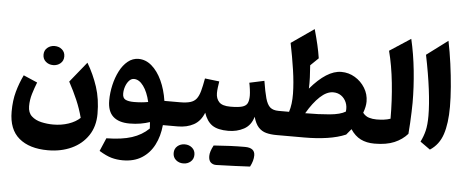

<svg xmlns="http://www.w3.org/2000/svg" viewBox="-63 -977 3481 1430"><g transform="rotate(5 1677.5 -262.0)"><path d="M556.6 -0.5Q538.6 -68.8 511.5 -131.8Q484.4 -194.8 447.8 -262.2L570.8 -414.1Q619.6 -332 649.2 -241.7Q678.7 -151.4 678.7 -41Q678.7 53.2 633.3 121.1Q587.9 189 509.8 225.1Q431.6 261.2 333 261.2Q195.3 261.2 117.7 196Q40 130.9 40 -2.4Q40 -85.9 58.6 -152.3Q77.1 -218.8 106.4 -279.3L210.4 -234.4Q193.8 -192.9 179.9 -147Q166 -101.1 166 -53.7Q166 -5.4 194.6 20.8Q223.1 46.9 267.1 56.9Q311 66.9 356 66.9Q418 66.9 470.9 48.8Q523.9 30.8 556.6 -0.5ZM239.7 -445.3Q239.7 -477.5 262.5 -497.1Q285.2 -516.6 317.4 -516.6Q349.6 -516.6 372.3 -497.1Q395 -477.5 395 -445.3Q395 -413.1 372.3 -393.6Q349.6 -374 317.4 -374Q285.2 -374 262.5 -393.6Q239.7 -413.1 239.7 -445.3Z M948.2 -475.6Q1002 -475.6 1046.9 -436.8Q1091.8 -397.9 1122.8 -331.3Q1153.8 -264.6 1166.5 -180.7H1220.7V0H1170.9Q1163.1 83.5 1129.6 148.4Q1096.2 213.4 1037.8 250.2Q979.5 287.1 896 287.1Q851.1 287.1 811 275.9Q771 264.6 718.3 232.4L760.3 134.3Q875 132.8 949.7 108.6Q1024.4 84.5 1076.2 33.7Q1075.7 21.5 1075 10Q1074.2 -1.5 1073.2 -14.2Q1042 -3.4 1003.9 3.2Q965.8 9.8 922.4 9.8Q841.3 9.8 799.1 -28.8Q756.8 -67.4 756.8 -147.9Q756.8 -205.6 770 -263.4Q783.2 -321.3 807.9 -369.4Q832.5 -417.5 868.2 -446.5Q903.8 -475.6 948.2 -475.6ZM926.8 -323.7Q906.7 -323.7 890.6 -306.2Q874.5 -288.6 865.2 -262Q856 -235.4 856 -208Q856 -174.8 877.9 -163.8Q899.9 -152.8 941.4 -152.8Q996.6 -152.8 1046.9 -162.1Q1030.3 -235.4 998 -279.5Q965.8 -323.7 926.8 -323.7Z M1269 199.7Q1269 167.5 1291.7 147.9Q1314.5 128.4 1346.7 128.4Q1378.9 128.4 1401.6 147.9Q1424.3 167.5 1424.3 199.7Q1424.3 231.9 1401.6 251.5Q1378.9 271 1346.7 271Q1314.5 271 1291.7 251.5Q1269 231.9 1269 199.7ZM1186.5 0Q1176.3 0 1171.1 -8.1Q1166 -16.1 1166 -37.6V-143.1Q1166 -164.6 1171.1 -172.6Q1176.3 -180.7 1186.5 -180.7H1281.7Q1330.1 -180.7 1359.6 -189.5Q1389.2 -198.2 1405.8 -219.7Q1422.4 -241.2 1432.6 -278.6Q1442.9 -315.9 1453.1 -373.5L1561 -360.8Q1557.1 -336.4 1554.2 -314Q1551.3 -291.5 1551.3 -272.9Q1551.3 -231.4 1575.2 -206.1Q1599.1 -180.7 1658.7 -180.7H1659.2V0H1658.7Q1580.6 0 1539.6 -27.8Q1498.5 -55.7 1477.1 -119.6Q1452.1 -55.7 1401.4 -27.8Q1350.6 0 1281.7 0Z M1659.2 0Q1648.9 0 1643.8 -8.1Q1638.7 -16.1 1638.7 -37.6V-143.1Q1638.7 -164.6 1643.8 -172.6Q1648.9 -180.7 1659.2 -180.7Q1717.8 -180.7 1747.3 -189.2Q1776.9 -197.8 1786.9 -218.5Q1796.9 -239.3 1796.9 -275.4Q1796.9 -293.9 1793 -323.2Q1789.1 -352.5 1784.7 -370.6L1895.5 -394.5Q1908.7 -312.5 1921.6 -265.9Q1934.6 -219.2 1956.8 -200Q1979 -180.7 2020.5 -180.7H2021V0H2020.5Q1976.6 0 1942.6 -9Q1908.7 -18.1 1884.8 -44.2Q1860.8 -70.3 1846.7 -121.6Q1828.1 -56.2 1776.1 -28.1Q1724.1 0 1659.2 0ZM1844.7 251Q1822.3 252.4 1731.4 256.3Q1640.6 260.3 1591.8 261.2Q1567.4 261.2 1551.3 246.6Q1535.2 231.9 1535.2 198.7Q1535.2 165.5 1561 118.2Q1690.4 108.4 1793.9 108.4Q1868.7 108.4 1868.7 165.5Q1868.7 205.6 1844.7 251Z M2461.4 -510.7Q2516.1 -510.7 2563 -482.7Q2609.9 -454.6 2638.4 -408.2Q2667 -361.8 2667 -306.6Q2667 -269 2649.4 -221.7Q2668.9 -196.8 2695.6 -188.7Q2722.2 -180.7 2752 -180.7H2752.4V0H2752Q2692.9 0 2649.2 -21.7Q2605.5 -43.5 2573.2 -92.3Q2557.1 -71.3 2537.1 -48.8Q2477.5 -23.4 2398.7 -11.7Q2319.8 0 2229 0H2021Q2010.7 0 2005.6 -8.1Q2000.5 -16.1 2000.5 -37.6V-143.1Q2000.5 -164.6 2005.6 -172.6Q2010.7 -180.7 2021 -180.7H2098.6Q2117.2 -237.8 2116 -318.1Q2114.7 -398.4 2100.6 -494.4Q2086.4 -590.3 2065.4 -692.9L2235.4 -811Q2253.9 -744.6 2265.1 -696Q2276.4 -647.5 2284.2 -596.7L2225.1 -539.6Q2228.5 -494.1 2230.5 -449.2Q2232.4 -404.3 2230.5 -365.7Q2291 -437 2348.9 -473.9Q2406.7 -510.7 2461.4 -510.7ZM2414.1 -354Q2365.7 -354 2315.7 -307.4Q2265.6 -260.7 2219.2 -180.7Q2321.8 -180.7 2401.4 -188Q2481 -195.3 2520 -219.2Q2524.9 -257.3 2512 -287.8Q2499 -318.4 2473.6 -336.2Q2448.2 -354 2414.1 -354Z M2958 -801.3Q2983.9 -690.9 2996.6 -567.6Q3009.3 -444.3 3009.3 -327.6Q3009.3 -298.8 3007.8 -259Q3006.3 -219.2 3004.2 -176.3Q3002 -133.3 2998.5 -94.7Q2959.5 -50.3 2900.4 -25.1Q2841.3 0 2752.4 0Q2742.2 0 2737.1 -8.1Q2731.9 -16.1 2731.9 -37.6V-143.1Q2731.9 -164.6 2737.1 -172.6Q2742.2 -180.7 2752.4 -180.7Q2780.3 -180.7 2807.4 -184.1Q2834.5 -187.5 2856 -195.3Q2856 -330.6 2842.3 -461.7Q2828.6 -592.8 2800.8 -698.7Z M3235.4 -811Q3252 -730 3263.9 -642.1Q3275.9 -554.2 3282.5 -471.2Q3289.1 -388.2 3289.1 -321.8Q3289.1 -197.3 3262.2 -116.2Q3235.4 -35.2 3168 8.3L3093.3 -44.9Q3114.3 -86.4 3124.8 -129.9Q3135.3 -173.3 3135.3 -241.7Q3135.3 -324.2 3120.8 -438.5Q3106.4 -552.7 3077.6 -692.9Z"/></g></svg>

Font: Pinar DS4-Bold
Style: Regular
Weight: 700
Designer: Amin Abedi
Version: Version 2.000